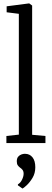

<svg xmlns="http://www.w3.org/2000/svg" viewBox="-20 -839 306 1126"><path d="M90.5 -49.5V-758L19 -767V-802L150 -819H151.5L168.5 -806.5V-48.5L246.5 -41.5V0H17.5V-41.5ZM187 142Q187 177 170.8 204Q154.5 231 136.5 247.5Q118.5 264 112.5 266.5H111.5L85 248V242Q100 234 109.2 214.8Q118.5 195.5 118.5 180Q118.5 165.5 112 157.2Q105.5 149 97.5 144Q90 138.5 84.2 130.5Q78.5 122.5 78.5 107Q78.5 89 87 79.5Q95.5 70 106.2 66.5Q117 63 124.5 63H126.5Q154 63 170.5 83.5Q187 104 187 142Z"/></svg>

Font: Merriweather 24pt SemiCondensed Light
Style: Regular
Weight: 300
Width: 4
Designer: Eben Sorkin
Foundry: Eben Sorkin
Version: Version 2.100